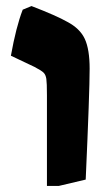

<svg xmlns="http://www.w3.org/2000/svg" viewBox="-20 -601 364 634"><path d="M135 -287Q135 -327 133 -340.5Q131 -354 124 -361Q117 -368 94 -380L16 -417Q33 -512 55 -569L84 -581Q167 -549 202 -529Q244 -507 260 -472.5Q276 -438 276 -374Q276 -298 263 -8L174 13H135Z"/></svg>

Font: Suez One
Style: Regular
Weight: 400
Designer: Michal Sahar
Foundry: Hagilda
Version: Version 1.001